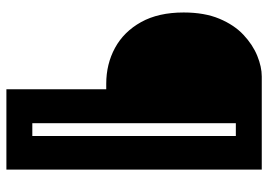

<svg xmlns="http://www.w3.org/2000/svg" viewBox="-139 -561 838 600"><g transform="rotate(90 280.0 -261.0)"><path d="M259 138V-174H242Q180 -174 129.5 -201.5Q79 -229 49 -283Q19 -337 19 -416Q19 -481 38.5 -527.5Q58 -574 89 -603Q120 -632 154.5 -646Q189 -660 219 -660H365V138ZM336 138V57H436V138ZM405 138V-660H510V138ZM321 -579V-660H453V-579Z"/></g></svg>

Font: Bricolage Grotesque Condensed ExtraBold
Style: Regular
Weight: 800
Width: 3
Designer: Mathieu Triay
Foundry: Atelier Triay
Version: Version 1.000;gftools[0.9.30]